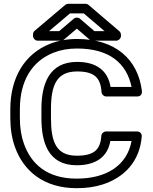

<svg xmlns="http://www.w3.org/2000/svg" viewBox="-20 -950 800 1005"><path d="M381.3 -85C480.8 -85 543.3 -127.9 557.5 -212H668.6C645.4 -84.5 538 -15 381.3 -15C226.7 -15 142.9 -91.4 105.1 -197.9C91.2 -237.1 84 -281.7 84 -332V-378C84 -528.9 148.8 -629.6 259.1 -673.8C295.8 -688.5 337.1 -696 383.5 -696C552.2 -696 642.6 -619.4 668.7 -495H558.7C544.8 -580.6 484.3 -626 383.5 -626C236.5 -626 196.8 -509.6 196.8 -379V-332C196.8 -209.5 228.9 -85 381.3 -85ZM381.3 -135C271.4 -135 246.8 -211.7 246.8 -332V-379C246.8 -504.7 277 -576 383.5 -576C474.8 -576 506.4 -542.6 511.5 -468.3C512.2 -457 522.6 -445 536.4 -445H698.1C720.1 -445 724.2 -462.9 722.9 -473C702.5 -640.3 583.5 -746 383.5 -746C331.7 -746 283.8 -737.5 240.6 -720.2C108.9 -667.5 34 -544.1 34 -378V-332C34 -277 41.9 -226.6 58 -181.1C102.1 -57.1 206.7 35 381.3 35C431.8 35 477.5 28.6 518.3 15.3C631.2 -21.6 711.3 -105.1 721.9 -235C723.6 -255 707.9 -262 697 -262H535.3C524 -262 511.3 -252.5 510.4 -238.7C505.4 -166.3 472.7 -135 381.3 -135ZM527.3 -787H474.2L398.7 -851.9C389.3 -860.1 375 -859.5 366.2 -852.1L289.6 -787H236.6L346.5 -880H418.3ZM613.1 -768C613.1 -774.9 609.9 -782.3 604.3 -787L443.7 -924C439.5 -927.7 433.4 -930 427.5 -930H337.3C331.8 -930 325.7 -927.9 321.1 -924.1L161.6 -789.1C156.4 -784.6 152.8 -777.4 152.8 -770V-762C152.8 -751.3 162.7 -737 177.8 -737H298.8C304.4 -737 310.5 -739.1 315 -742.9L382.3 -800.1L448.6 -743.1C452.9 -739.4 458.9 -737 464.9 -737H588.1C598.8 -737 613.1 -746.9 613.1 -762Z"/></svg>

Font: Asimov
Style: WidOu
Weight: 500
Designer: Google
Version: Version 2.000980; 2014